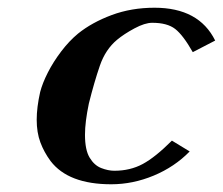

<svg xmlns="http://www.w3.org/2000/svg" viewBox="-20 -465 577 497"><path d="M210 -197Q205 -173 202.5 -153Q200 -133 200 -116Q200 -77 212 -57Q224 -37 242 -30Q260 -23 276 -23Q317 -23 349.5 -40.5Q382 -58 425 -101L471 -73Q432 -33 378 -10.5Q324 12 268 12Q157 12 111 -48Q94 -71 84.5 -96.5Q75 -122 75 -155Q75 -187 84 -227Q90 -250 104 -277.5Q118 -305 138.5 -332Q159 -359 182 -378Q218 -407 269 -426Q320 -445 380 -445Q495 -445 537 -360L479 -330Q454 -374 433.5 -390Q413 -406 374 -406Q355 -406 328 -391.5Q301 -377 283 -362Q253 -337 238.5 -295Q224 -253 210 -197Z"/></svg>

Font: Libertinus Serif Semibold Italic
Style: Regular
Weight: 600
Italic angle: -11.5°
Designer: Philipp H. Poll, Khaled Hosny
Foundry: Caleb Maclennan
Version: Version 7.051;RELEASE